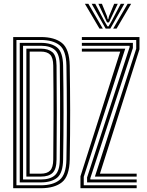

<svg xmlns="http://www.w3.org/2000/svg" viewBox="-20 -996 776 1016"><path d="M49.8 0V-800H196.2Q268.8 -800 308 -768.4Q347.2 -736.8 349 -649Q351 -529.5 351.2 -411.1Q351.5 -292.8 349 -151.5Q347.2 -63.5 308 -31.8Q268.8 0 195.8 0ZM67 -15.5H195.8Q260.2 -15.5 295.1 -43.8Q330 -72 331.5 -151.8Q333.8 -278.2 333.8 -398.1Q333.8 -518 331.5 -648.8Q330 -729.5 294.8 -757Q259.5 -784.5 196.2 -784.5H67ZM84.5 -30.8V-769.2H196.2Q252.5 -769.2 282.6 -744.4Q312.8 -719.5 314 -648.5Q316.2 -521.8 316.2 -402.2Q316.2 -282.8 314 -152Q312.8 -80.5 282.4 -55.6Q252 -30.8 195.8 -30.8ZM102 -46.2H195.8Q246.2 -46.2 271.1 -69.2Q296 -92.2 296.5 -151.5Q297.5 -238.2 297.9 -318.2Q298.2 -398.2 297.9 -479.1Q297.5 -560 296.5 -649Q296 -707.5 271.6 -730.6Q247.2 -753.8 196.2 -753.8H102ZM119.5 -61.5V-738.5H196.2Q235.2 -738.5 257 -720.2Q278.8 -702 279.2 -649Q280.5 -520.8 280.5 -402.8Q280.5 -284.8 279.2 -151.5Q278.8 -101.2 258.5 -81.4Q238.2 -61.5 195.8 -61.5ZM137 -77H195.8Q229.2 -77 245.2 -93.4Q261.2 -109.8 261.8 -151.5Q263 -267 263.2 -386.1Q263.5 -505.2 261.8 -649Q261.2 -691 245.1 -707Q229 -723 196.2 -723H137ZM482.2 -61.5 700.8 -738.2V-784.5H413.2V-800H718V-735.2L508.8 -77H703.2V-61.5ZM440.8 -30.8V-57L665.8 -746.5V-753.8H413.2V-769.2H683.2V-741.8L458 -53.2V-46.2H703.2V-30.8ZM405.8 0V-63.2L616.2 -723H413.2V-738.5H642.8L423.2 -60.5V-15.5H703.2V0ZM429.2 -976H447.5L524.2 -844.5H506.5ZM465 -976H484L534 -881.2L549 -856.2H554L569 -881.2L619 -976H638L563.8 -844.5H539.2ZM500.5 -976H519.2L546 -910.5L550 -894.5H553L557 -910.5L584.2 -976H603.2L567 -899.8L556.8 -877.5H546.5L536 -899.8ZM655.5 -976H674L596.8 -844.5H578.8Z"/></svg>

Font: Big Shoulders Inline Display SemiBold
Style: Regular
Weight: 600
Designer: Patric King
Foundry: XO Type Co
Version: Version 1.000